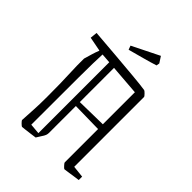

<svg xmlns="http://www.w3.org/2000/svg" viewBox="-219 -873 996 996"><g transform="rotate(45 279.5 -375.0)"><path d="M98 -468Q104 -488 110.5 -510.5Q117 -533 125 -552L124 -554L46 -569L50 -608Q127 -602 203 -595.5Q279 -589 340.5 -583.5Q402 -578 434 -573Q437 -573 448 -562Q459 -551 459 -547V-35L524 -28V-3Q515 -2 494.5 1Q474 4 455 7Q436 10 432 10Q429 10 418.5 -1.5Q408 -13 408 -16V-261L242 -264V-66Q242 -58 239 -49.5Q236 -41 225 -25L210 -1Q197 1 177 3.5Q157 6 141 8Q125 10 122 10Q118 10 107 -1Q96 -12 96 -16Q98 -55 100.5 -95.5Q103 -136 103 -191Q103 -293 100 -356.5Q97 -420 98 -468ZM147 -32 204 -27V-547L151 -551Q148 -501 147.5 -377Q147 -253 147 -32ZM408 -531 242 -544V-293L408 -296ZM229 -664 221 -686 370 -760 392 -726 389 -709Q355 -698 312 -686.5Q269 -675 229 -664Z"/></g></svg>

Font: Grenze Gotisch ExtraLight
Style: Regular
Weight: 200
Designer: Renata Polastri
Foundry: Omnibus-Type
Version: Version 1.001